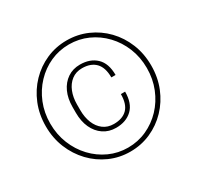

<svg xmlns="http://www.w3.org/2000/svg" viewBox="-156 -902 1123 1094"><g transform="rotate(-30 406.0 -355.5)"><path d="M521 -301.3H548.8Q548.8 -224.6 508.8 -186.3Q468.8 -147.9 402.3 -147.9Q355.5 -147.9 320.1 -171.9Q284.7 -195.8 265.1 -238.3Q245.6 -280.8 245.6 -336.9V-374.5Q245.6 -430.7 265.1 -473.1Q284.7 -515.6 320.1 -539.6Q355.5 -563.5 402.3 -563.5Q468.8 -563.5 509 -525.4Q549.3 -487.3 549.3 -410.6H521.5Q521.5 -475.6 490.5 -507.6Q459.5 -539.6 402.3 -539.6Q361.8 -539.6 333.3 -517.6Q304.7 -495.6 289.8 -458.3Q274.9 -420.9 274.9 -375V-336.9Q274.9 -290.5 289.8 -253.4Q304.7 -216.3 333.3 -194.8Q361.8 -173.3 402.3 -173.3Q459.5 -173.3 490.2 -204.3Q521 -235.4 521 -301.3ZM88.4 -356Q88.4 -284.7 113.3 -222.9Q138.2 -161.1 181.9 -114.7Q225.6 -68.4 283 -42.2Q340.3 -16.1 405.3 -16.1Q470.7 -16.1 528.3 -42.2Q585.9 -68.4 629.9 -114.7Q673.8 -161.1 698.7 -222.9Q723.6 -284.7 723.6 -356Q723.6 -427.2 698.7 -488.8Q673.8 -550.3 629.9 -596.4Q585.9 -642.6 528.3 -668.5Q470.7 -694.3 405.3 -694.3Q340.3 -694.3 283 -668.5Q225.6 -642.6 181.9 -596.4Q138.2 -550.3 113.3 -488.8Q88.4 -427.2 88.4 -356ZM58.6 -356Q58.6 -433.6 85.7 -500Q112.8 -566.4 160.6 -616Q208.5 -665.5 271.2 -693.1Q334 -720.7 405.3 -720.7Q477.1 -720.7 540 -693.1Q603 -665.5 650.9 -616Q698.7 -566.4 725.6 -500Q752.4 -433.6 752.4 -356Q752.4 -278.3 725.6 -211.9Q698.7 -145.5 650.9 -95.5Q603 -45.4 540 -17.6Q477.1 10.3 405.3 10.3Q334 10.3 271.2 -17.6Q208.5 -45.4 160.6 -95.5Q112.8 -145.5 85.7 -211.9Q58.6 -278.3 58.6 -356Z"/></g></svg>

Font: Roboto Condensed Thin
Style: Regular
Weight: 250
Width: 3
Designer: Christian Robertson
Foundry: Google
Version: Version 3.009; 2024